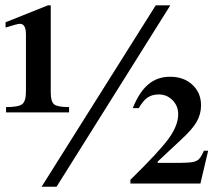

<svg xmlns="http://www.w3.org/2000/svg" viewBox="-20 -694 807 726"><path d="M568.8 -673.8H624L193.8 12.2H137.2ZM241.2 -289.1V-269H2.9V-289.1Q49.3 -289.1 63.7 -300Q78.1 -311 78.1 -347.2V-564Q78.1 -604 55.2 -604Q45.9 -604 1 -589.8V-609.9L161.1 -673.8H171.9V-344.2Q171.9 -309.6 184.8 -299.3Q197.8 -289.1 241.2 -289.1ZM767.1 -124 737.8 0H473.1V-14.2Q582 -120.6 617.9 -170.2Q653.8 -219.7 653.8 -262.2Q653.8 -293.5 632.3 -315.2Q610.8 -336.9 580.1 -336.9Q555.2 -336.9 537.8 -325Q520.5 -313 504.9 -285.2H481.9Q506.8 -346.7 541 -375.2Q575.2 -403.8 623 -403.8Q674.8 -403.8 707.5 -373.5Q740.2 -343.3 740.2 -295.9Q740.2 -262.7 723.9 -233.9Q707.5 -205.1 667 -168L576.2 -83V-78.1H660.2Q695.8 -78.6 710.2 -81.5Q724.6 -84.5 732.9 -93Q741.2 -101.6 751 -124Z"/></svg>

Font: Accordance
Style: Bold
Weight: 700
Version: Version 1.2 (build January 31, 2020) Miklal Software Solutio